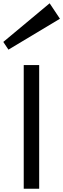

<svg xmlns="http://www.w3.org/2000/svg" viewBox="-81 -1145 384 1165"><path d="M63 -750H156.7V0H63ZM282.7 -1031.2 220.2 -1125 -61 -890.6 -29.8 -843.8Z"/></svg>

Font: Michroma
Style: Regular
Weight: 400
Version: Version 1.000